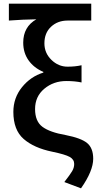

<svg xmlns="http://www.w3.org/2000/svg" viewBox="-20 -817 537 1045"><path d="M420.9 208 330.1 173.8Q361.3 133.8 372.6 114.7Q383.8 95.7 383.8 75.2Q383.8 50.8 359.4 37.1Q335 23.4 264.6 8.8Q165 -11.7 108.9 -60.5Q52.7 -109.4 52.7 -208Q52.7 -284.2 99.6 -342.3Q146.5 -400.4 215.8 -421.9V-425.8Q165 -447.3 135.7 -488.3Q106.4 -529.3 106.4 -585Q106.4 -670.9 177.7 -711.9Q103.5 -710.9 28.3 -705.1V-796.9H476.6V-705.1H347.7Q293.9 -705.1 257.8 -671.4Q221.7 -637.7 221.7 -581.1Q221.7 -528.3 259.8 -491.2Q297.9 -454.1 347.7 -454.1Q389.6 -454.1 423.8 -461.9V-368.2Q387.7 -376 340.8 -376Q271.5 -376 221.2 -334Q170.9 -292 170.9 -223.6Q170.9 -156.2 211.4 -126.5Q252 -96.7 336.9 -82Q421.9 -65.4 454.6 -38.1Q487.3 -10.7 487.3 46.9Q487.3 113.3 420.9 208Z"/></svg>

Font: Gen Shin Gothic Medium
Style: Regular
Weight: 500
Designer: [Source Han Sans]
Ryoko NISHIZUKA  (kana & ideographs); Paul D. Hunt (Latin, Greek & Cyrillic); Wenlong ZHANG  (bopomofo
Version: Version 1.002.20150607